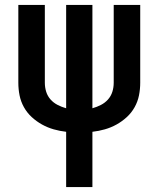

<svg xmlns="http://www.w3.org/2000/svg" viewBox="-20 -755 640 775"><path d="M247 0V-223Q221 -226 196.5 -233Q172 -240 149.5 -252.5Q127 -265 108 -282.5Q89 -300 76.5 -322.5Q64 -345 59 -370Q54 -395 54 -421V-735H161V-421Q161 -402 166.5 -384.5Q172 -367 184 -353.5Q196 -340 212.5 -331.5Q229 -323 247 -318V-735H353V-318Q371 -323 387.5 -331.5Q404 -340 416 -353.5Q428 -367 433.5 -384.5Q439 -402 439 -421V-735H546V-421Q546 -395 541 -370Q536 -345 523.5 -322.5Q511 -300 492 -282.5Q473 -265 450.5 -252.5Q428 -240 403.5 -233Q379 -226 353 -223V0Z"/></svg>

Font: Iosevka Custom SmBdEx
Style: Regular
Weight: 600
Width: 7
Monospace: yes
Designer: Belleve Invis
Foundry: Belleve Invis
Version: Version 11.2.4; ttfautohint (v1.8.4)